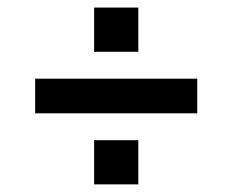

<svg xmlns="http://www.w3.org/2000/svg" viewBox="-20 -607 616 509"><path d="M229.5 -469.7V-586.9H346.7V-469.7ZM73.2 -306.6V-398.4H502.9V-306.6ZM229.5 -118.2V-235.4H346.7V-118.2Z"/></svg>

Font: Kay Pho Du
Style: Bold
Weight: 700
Designer: Victor Gaultney, Khu Oo Reh
Foundry: SIL International
Version: Version 3.000